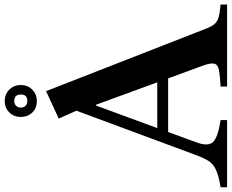

<svg xmlns="http://www.w3.org/2000/svg" viewBox="-128 -894 1000 829"><g transform="rotate(-90 372.5 -480.0)"><path d="M-22 0V-28Q28 -36.5 53.2 -48Q78.5 -59.5 91.8 -80.5Q105 -101.5 118.5 -138.5L308.5 -650.5L274.5 -727L393 -781.5L663.5 -89Q672.5 -66.5 682.8 -54.2Q693 -42 712.5 -36.5Q732 -31 767 -28V0H413V-28Q459.5 -30.5 483.5 -35Q507.5 -39.5 511.5 -55Q515.5 -70.5 503 -105L448 -254.5H216.5L171 -130Q153.5 -81.5 173.5 -60.5Q193.5 -39.5 268 -28V0ZM331 -566.5 233.5 -301.5H431L334 -566.5ZM350.5 -821.5Q319 -821.5 300.2 -841.5Q281.5 -861.5 281.5 -890.5Q281.5 -920 300.8 -940Q320 -960 350.5 -960Q380 -960 399.8 -940Q419.5 -920 419.5 -890.5Q419.5 -861.5 399.8 -841.5Q380 -821.5 350.5 -821.5ZM350.5 -862.5Q378.5 -862.5 378.5 -890.5Q378.5 -919 350.5 -919Q338 -919 330 -911.2Q322 -903.5 322 -890.5Q322 -878 330 -870.2Q338 -862.5 350.5 -862.5Z"/></g></svg>

Font: Libre Caslon Text Medium
Style: Regular
Weight: 500
Designer: Pablo Impallari, Rodrigo Fuenzalida, Katja Schimmel
Foundry: Pablo Impallari, Rodrigo Fuenzalida
Version: Version 2.000